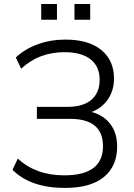

<svg xmlns="http://www.w3.org/2000/svg" viewBox="-20 -924 665 953"><path d="M302.7 8.8Q131.8 8.8 42 -81.1L68.4 -136.7Q158.2 -53.7 298.8 -53.7Q491.2 -53.7 491.2 -198.2Q491.2 -334 328.1 -334H163.1V-393.6H315.4Q392.6 -393.6 433.6 -428.7Q474.6 -463.9 474.6 -528.3Q474.6 -593.8 429.7 -629.4Q384.8 -665 299.8 -665Q172.9 -665 85 -583L58.6 -638.7Q102.5 -680.7 167 -704.1Q231.4 -727.5 304.7 -727.5Q419.9 -727.5 482.9 -675.8Q545.9 -624 545.9 -534.2Q545.9 -475.6 516.1 -431.6Q486.3 -387.7 434.6 -368.2Q494.1 -352.5 527.8 -308.1Q561.5 -263.7 561.5 -196.3Q561.5 -99.6 495.6 -45.4Q429.7 8.8 302.7 8.8ZM184.6 -826.2V-904.3H262.7V-826.2ZM349.6 -826.2V-904.3H427.7V-826.2Z"/></svg>

Font: Min Sans Light
Style: Regular
Weight: 300
Designer: Jinseong-Kim, NotoSansCJK, Nunito
Foundry: Jinseong-Kim
Version: Version 1.400;Glyphs 3.1.2 (3151)